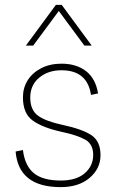

<svg xmlns="http://www.w3.org/2000/svg" viewBox="-20 -760 474 787"><path d="M229 7Q56 7 44 -139L74 -145Q82 -80 119 -50Q156 -20 229 -20Q293 -20 327.5 -50Q362 -80 362 -125Q362 -169 329.5 -187.5Q297 -206 231 -220Q154 -237 114 -266Q74 -295 74 -361Q74 -400 93.5 -431Q113 -462 149 -480.5Q185 -499 232 -499Q293 -499 332.5 -468.5Q372 -438 382 -377L353 -371Q338 -472 232 -472Q177 -472 140.5 -441.5Q104 -411 104 -360Q104 -308 137 -285Q170 -262 237 -248Q320 -230 356 -205Q392 -180 392 -124Q392 -69 347.5 -31Q303 7 229 7ZM356 -573H326L221 -715L116 -573H86L209 -740H233Z"/></svg>

Font: Livvic Thin
Style: Regular
Weight: 250
Designer: Jacques Le Bailly, Baron von Fonthausen
Version: Version 1.001; ttfautohint (v1.8.2)